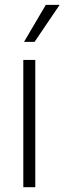

<svg xmlns="http://www.w3.org/2000/svg" viewBox="-20 -780 269 800"><path d="M77.1 -530.3H127V0H77.1ZM170.9 -759.8H228.5L124 -605.5H80.1Z"/></svg>

Font: Pretendard ExtraLight
Style: Regular
Weight: 200
Designer: Base glyphs from Inter by Rasmus Andersson; Hangeul glyphs from Noto Sans CJK(Source Han Sans) by Jang Soo-young and Kan
Foundry: Kil Hyung-jin
Version: Version 1.309